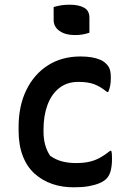

<svg xmlns="http://www.w3.org/2000/svg" viewBox="-20 -785 540 816"><path d="M322 -545Q348 -545 369 -541.5Q390 -538 406 -531Q422 -524 431 -514Q442 -504 446.5 -490.5Q451 -477 451 -454Q451 -436 448.5 -422Q446 -408 440 -394H435Q407 -417 380.5 -427Q354 -437 313 -437Q265 -437 232 -411Q199 -385 182 -339.5Q165 -294 165 -236V-223Q165 -195 172 -169.5Q179 -144 193 -123Q217 -106 244 -99Q271 -92 303 -92Q335 -92 359.5 -97.5Q384 -103 405.5 -115Q427 -127 448 -144H453Q455 -137 455.5 -129Q456 -121 456 -109Q456 -81 450.5 -59.5Q445 -38 432 -25Q421 -14 401.5 -6Q382 2 356 6.5Q330 11 298 11Q246 12 202.5 -3Q159 -18 126.5 -47.5Q94 -77 76.5 -123Q59 -169 59 -231V-245Q59 -335 92 -402.5Q125 -470 184 -507.5Q243 -545 322 -545ZM208 -755Q214 -757 222.5 -759Q231 -761 240 -762.5Q249 -764 258.5 -764.5Q268 -765 277 -765Q314 -765 337 -752.5Q360 -740 360 -710V-646Q354 -644 346.5 -642Q339 -640 331 -638.5Q323 -637 314.5 -636.5Q306 -636 297 -636Q258 -636 233 -653.5Q208 -671 208 -700Z"/></svg>

Font: Recursive Casual Medium
Style: Regular
Weight: 500
Version: Version 1.047